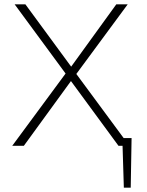

<svg xmlns="http://www.w3.org/2000/svg" viewBox="-20 -678 683 893"><path d="M592 -36 588 195H556L550 0H531L310 -301L91 0H37L285 -336L48 -658H98L311 -368L521 -658H574L335 -334L555 -36Z"/></svg>

Font: Ysabeau Infant Light
Style: Regular
Weight: 300
Designer: Christian Thalmann (Catharsis Fonts)
Version: Version 0.003